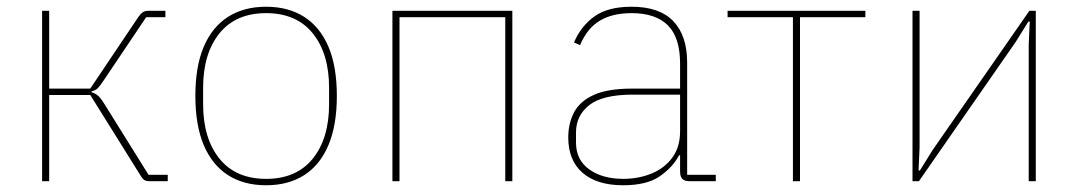

<svg xmlns="http://www.w3.org/2000/svg" viewBox="-20 -538 3200 570"><path d="M105 0V-506H126V-275H248L391 -488Q398 -498 404.5 -502Q411 -506 421 -506H471V-487H414L289 -301Q278 -284 270.5 -276.5Q263 -269 252 -267V-264Q263 -261 271.5 -253.5Q280 -246 292 -226L421 -19H478V0H424Q415 0 409.5 -3Q404 -6 399 -14L248 -256H126V0Z M770 12Q704 12 657 -18Q610 -48 585 -107Q560 -166 560 -253Q560 -341 585 -399.5Q610 -458 657 -488Q704 -518 770 -518Q836 -518 883 -488Q930 -458 955 -399.5Q980 -341 980 -253Q980 -166 955 -107Q930 -48 883 -18Q836 12 770 12ZM770 -7Q860 -7 908.5 -67Q957 -127 957 -229V-277Q957 -379 908.5 -439Q860 -499 770 -499Q680 -499 631.5 -439Q583 -379 583 -277V-229Q583 -127 631.5 -67Q680 -7 770 -7Z M1145 0V-506H1501V0H1480V-487H1166V0Z M2105 0H2028Q2018 0 2011.5 -3Q2005 -6 2002 -12.5Q1999 -19 1999 -29V-87L2009 -77H1996Q1977 -41 1938.5 -14.5Q1900 12 1830 12Q1752 12 1709.5 -25Q1667 -62 1667 -130Q1667 -172 1684.5 -205Q1702 -238 1743.5 -256.5Q1785 -275 1857 -275H1999V-349Q1999 -427 1962.5 -463Q1926 -499 1855 -499Q1798 -499 1760.5 -476.5Q1723 -454 1702 -404L1684 -412Q1705 -461 1745 -489.5Q1785 -518 1855 -518Q1938 -518 1979 -475Q2020 -432 2020 -352V-19H2105ZM1999 -257H1858Q1769 -257 1729.5 -226Q1690 -195 1690 -145V-115Q1690 -63 1729.5 -35Q1769 -7 1830 -7Q1875 -7 1913.5 -22.5Q1952 -38 1975.5 -69.5Q1999 -101 1999 -148Z M2334 0V-487H2140V-506H2549V-487H2355V0Z M2689 0V-506H2710V-101L2707 -32H2711L2749 -93L3036 -506H3055V0H3034V-405L3037 -474H3033L2995 -413L2708 0Z"/></svg>

Font: IBM Plex Sans Thin
Style: Regular
Weight: 250
Designer: Mike Abbink, Paul van der Laan, Pieter van Rosmalen
Foundry: Bold Monday
Version: Version 3.201